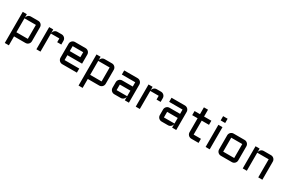

<svg xmlns="http://www.w3.org/2000/svg" viewBox="147 -2205 5785 3900"><g transform="rotate(30 3040.0 -255.0)"><path d="M540 -96.2Q540 -76.2 532.5 -58.6Q524.9 -41 512 -28.1Q499 -15.1 481.4 -7.6Q463.9 0 443.8 0H175.8V210H80.1V-520H175.8V-432.1Q177.2 -450.7 185.5 -466.6Q193.8 -482.4 206.5 -494.4Q219.2 -506.3 236.1 -513.2Q252.9 -520 272 -520H443.8Q463.9 -520 481.4 -512.5Q499 -504.9 512 -491.9Q524.9 -479 532.5 -461.4Q540 -443.8 540 -423.8ZM443.8 -96.2V-423.8H175.8V-96.2Z M795.9 -423.8V0H700.2V-520H795.9V-428.2Q796.9 -447.3 804.7 -464.1Q812.5 -481 825.4 -493.4Q838.4 -505.9 855.5 -512.9Q872.6 -520 892.1 -520H994.1Q1014.2 -520 1031.5 -512.5Q1048.8 -504.9 1062 -491.9Q1075.2 -479 1082.8 -461.4Q1090.3 -443.8 1090.3 -423.8V-335.9H994.1V-423.8Z M1649.9 -210.9H1305.7V-96.2H1649.9V0H1305.7Q1286.1 0 1268.6 -7.6Q1251 -15.1 1238 -28.1Q1225.1 -41 1217.5 -58.6Q1210 -76.2 1210 -96.2V-423.8Q1210 -443.8 1217.5 -461.4Q1225.1 -479 1238 -491.9Q1251 -504.9 1268.6 -512.5Q1286.1 -520 1305.7 -520H1553.7Q1573.7 -520 1591.3 -512.5Q1608.9 -504.9 1621.8 -491.9Q1634.8 -479 1642.3 -461.4Q1649.9 -443.8 1649.9 -423.8ZM1305.7 -423.8V-307.1H1553.7V-423.8Z M2270 -96.2Q2270 -76.2 2262.5 -58.6Q2254.9 -41 2241.9 -28.1Q2229 -15.1 2211.4 -7.6Q2193.8 0 2173.8 0H1905.8V210H1810.1V-520H1905.8V-432.1Q1907.2 -450.7 1915.5 -466.6Q1923.8 -482.4 1936.5 -494.4Q1949.2 -506.3 1966.1 -513.2Q1982.9 -520 2002 -520H2173.8Q2193.8 -520 2211.4 -512.5Q2229 -504.9 2241.9 -491.9Q2254.9 -479 2262.5 -461.4Q2270 -443.8 2270 -423.8ZM2173.8 -96.2V-423.8H1905.8V-96.2Z M2430.2 -227.1Q2430.2 -247.1 2437.7 -264.4Q2445.3 -281.7 2458.3 -294.9Q2471.2 -308.1 2488.8 -315.7Q2506.3 -323.2 2525.9 -323.2H2773.9V-423.8H2460V-520H2773.9Q2793.9 -520 2811.5 -512.5Q2829.1 -504.9 2842 -491.9Q2855 -479 2862.5 -461.4Q2870.1 -443.8 2870.1 -423.8V0H2773.9V-87.9Q2772.5 -69.8 2764.2 -53.7Q2755.9 -37.6 2742.9 -25.6Q2730 -13.7 2713.4 -6.8Q2696.8 0 2678.2 0H2525.9Q2506.3 0 2488.8 -7.6Q2471.2 -15.1 2458.3 -28.1Q2445.3 -41 2437.7 -58.6Q2430.2 -76.2 2430.2 -96.2ZM2525.9 -96.2H2773.9V-227.1H2525.9Z M3126 -423.8V0H3030.3V-520H3126V-428.2Q3127 -447.3 3134.8 -464.1Q3142.6 -481 3155.5 -493.4Q3168.5 -505.9 3185.5 -512.9Q3202.6 -520 3222.2 -520H3324.2Q3344.2 -520 3361.6 -512.5Q3378.9 -504.9 3392.1 -491.9Q3405.3 -479 3412.8 -461.4Q3420.4 -443.8 3420.4 -423.8V-335.9H3324.2V-423.8Z M3540 -227.1Q3540 -247.1 3547.6 -264.4Q3555.2 -281.7 3568.1 -294.9Q3581.1 -308.1 3598.6 -315.7Q3616.2 -323.2 3635.7 -323.2H3883.8V-423.8H3569.8V-520H3883.8Q3903.8 -520 3921.4 -512.5Q3939 -504.9 3951.9 -491.9Q3964.8 -479 3972.4 -461.4Q3980 -443.8 3980 -423.8V0H3883.8V-87.9Q3882.3 -69.8 3874 -53.7Q3865.7 -37.6 3852.8 -25.6Q3839.8 -13.7 3823.2 -6.8Q3806.6 0 3788.1 0H3635.7Q3616.2 0 3598.6 -7.6Q3581.1 -15.1 3568.1 -28.1Q3555.2 -41 3547.6 -58.6Q3540 -76.2 3540 -96.2ZM3635.7 -96.2H3883.8V-227.1H3635.7Z M4109.9 -520H4236.8V-680.2H4333V-520H4503.9V-423.8H4333V-96.2H4503.9V0H4333Q4313.5 0 4295.9 -7.6Q4278.3 -15.1 4265.1 -28.1Q4252 -41 4244.4 -58.6Q4236.8 -76.2 4236.8 -96.2V-423.8H4109.9Z M4765.1 -520V0H4668.9V-520ZM4664.1 -720.2H4770V-620.1H4664.1Z M5379.9 -96.2Q5379.9 -76.2 5372.3 -58.6Q5364.7 -41 5351.8 -28.1Q5338.9 -15.1 5321.5 -7.6Q5304.2 0 5284.2 0H5025.9Q5006.3 0 4988.8 -7.6Q4971.2 -15.1 4958.3 -28.1Q4945.3 -41 4937.7 -58.6Q4930.2 -76.2 4930.2 -96.2V-423.8Q4930.2 -443.8 4937.7 -461.4Q4945.3 -479 4958.3 -491.9Q4971.2 -504.9 4988.8 -512.5Q5006.3 -520 5025.9 -520H5284.2Q5304.2 -520 5321.5 -512.5Q5338.9 -504.9 5351.8 -491.9Q5364.7 -479 5372.3 -461.4Q5379.9 -443.8 5379.9 -423.8ZM5025.9 -423.8V-96.2H5284.2V-423.8Z M6000 0H5903.8V-423.8H5635.7V0H5540V-520H5635.7V-428.2Q5636.7 -447.3 5644.5 -464.1Q5652.3 -481 5665.3 -493.4Q5678.2 -505.9 5695.3 -512.9Q5712.4 -520 5731.9 -520H5903.8Q5923.8 -520 5941.4 -512.5Q5959 -504.9 5971.9 -491.9Q5984.9 -479 5992.4 -461.4Q6000 -443.8 6000 -423.8Z"/></g></svg>

Font: Aldrich [RUS by Daymarius]
Style: Regular
Weight: 400
Designer: Matthew Desmond
Foundry: Matthew Desmond
Version: Version 1.002 August 24, 2018